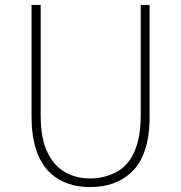

<svg xmlns="http://www.w3.org/2000/svg" viewBox="-20 -746 734 779"><path d="M183 -45Q108 -117 108 -272V-726H145V-280Q145 -181 174 -125Q201 -71 245.5 -46.5Q290 -22 346 -22Q399 -22 447 -45Q551 -97 551 -280V-726H587V-272Q587 -115 511 -45Q448 13 346 13Q244 13 183 -45Z"/></svg>

Font: Merged Yaku Han JP Thin
Style: Regular
Weight: 250
Designer: Ryoko NISHIZUKA 西塚涼子 (kana, bopomofo & ideographs); Paul D. Hunt (Latin, Greek & Cyrillic); Sandoll Communications 산돌커뮤니
Foundry: Adobe
Version: Version 2.004